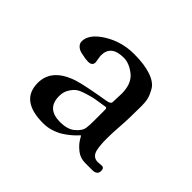

<svg xmlns="http://www.w3.org/2000/svg" viewBox="-81 -755 464 464"><g transform="rotate(45 151.0 -523.0)"><path d="M29 -446Q29 -495 91 -515Q113 -522 179 -533Q190 -535 190 -542Q190 -548 190.5 -557Q191 -566 191 -571Q191 -605 171.5 -620.5Q152 -636 133 -636Q90 -636 90 -601Q90 -597 91.5 -589.5Q93 -582 93 -580Q93 -568 79 -568Q74 -568 67.5 -569Q61 -570 52.5 -572Q44 -574 38.5 -579.5Q33 -585 33 -592Q33 -617 67.5 -638.5Q102 -660 145 -660Q180 -660 203 -652Q226 -644 234 -629.5Q242 -615 244 -606Q246 -597 246 -584Q246 -540 244 -514Q242 -488 242 -470Q242 -435 248 -424Q254 -413 267 -413Q270 -413 273 -413.5Q276 -414 280 -414Q288 -414 288 -404Q288 -390 271 -390H247Q230 -390 217.5 -400Q205 -410 199 -420L193 -430Q192 -430 188 -425.5Q184 -421 176.5 -414.5Q169 -408 159 -401.5Q149 -395 135.5 -390.5Q122 -386 107 -386Q29 -386 29 -446ZM88 -460Q88 -417 134 -417Q160 -417 173.5 -429Q187 -441 188.5 -451Q190 -461 190 -476V-516Q190 -521 186 -521Q185 -521 183 -520.5Q181 -520 180 -520Q161 -517 154.5 -516Q148 -515 131.5 -510Q115 -505 108 -500Q101 -495 94.5 -484.5Q88 -474 88 -460Z"/></g></svg>

Font: OFL Sorts Mill Goudy TT
Style: Regular
Weight: 500
Version: Version 003.000